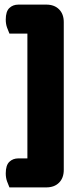

<svg xmlns="http://www.w3.org/2000/svg" viewBox="-20 -683 357 834"><path d="M21 131Q16 120 10.5 104.5Q5 89 5 70Q5 35 20.5 20Q36 5 60 5H99V-537H21Q16 -548 10.5 -563.5Q5 -579 5 -598Q5 -633 20.5 -648Q36 -663 60 -663H181Q216 -663 236.5 -642.5Q257 -622 257 -587V55Q257 90 236.5 110.5Q216 131 181 131Z"/></svg>

Font: Baloo Bhaina
Style: Regular
Weight: 400
Designer: Manish Minz, Shuchita Grover and Ek Type
Foundry: Ek Type
Version: Version 1.443;PS 1.000;hotconv 16.6.51;makeotf.lib2.5.65220;